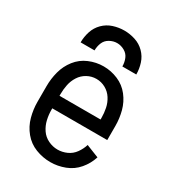

<svg xmlns="http://www.w3.org/2000/svg" viewBox="-182 -846 864 956"><g transform="rotate(30 250.0 -368.0)"><path d="M257 8Q213 8 172 -8Q131 -24 103 -58Q75 -92 63.5 -134.5Q52 -177 52 -220V-310Q52 -353 63 -394.5Q74 -436 100.5 -470Q127 -504 167 -521Q207 -538 250 -538Q293 -538 333 -521Q373 -504 399.5 -470Q426 -436 437 -394.5Q448 -353 448 -310V-229H132V-220Q132 -192 138.5 -164Q145 -136 161 -112.5Q177 -89 203 -76.5Q229 -64 257 -64Q284 -64 309.5 -75.5Q335 -87 351.5 -110Q368 -133 376 -159L449 -130Q436 -89 408 -56Q380 -23 339.5 -7.5Q299 8 257 8ZM132 -301H368V-310Q368 -338 362.5 -365Q357 -392 342 -415.5Q327 -439 302.5 -452.5Q278 -466 250 -466Q222 -466 197.5 -452.5Q173 -439 158 -415.5Q143 -392 137.5 -365Q132 -338 132 -310ZM90 -584Q90 -616 100 -647Q110 -678 133 -701Q156 -724 187 -734Q218 -744 250 -744Q282 -744 313 -734Q344 -724 367 -701Q390 -678 400 -647Q410 -616 410 -584H330Q330 -607 321.5 -628Q313 -649 292.5 -660.5Q272 -672 250 -672Q228 -672 207.5 -660.5Q187 -649 178.5 -628Q170 -607 170 -584Z"/></g></svg>

Font: Iosevka SS08
Style: Regular
Weight: 400
Monospace: yes
Designer: Belleve Invis
Foundry: Belleve Invis
Version: 2.1.0; ttfautohint (v1.8.2)